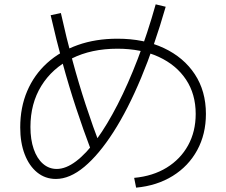

<svg xmlns="http://www.w3.org/2000/svg" viewBox="-20 -827 1040 883"><path d="M597 -9Q683 -17 746.5 -56Q810 -95 845 -158.5Q880 -222 880 -303Q880 -394 835.5 -461Q791 -528 710 -565.5Q629 -603 520 -603Q400 -603 310 -558Q220 -513 170 -432Q120 -351 120 -243Q120 -185 135 -141.5Q150 -98 177.5 -74Q205 -50 241 -50Q283 -50 330 -85.5Q377 -121 425 -187Q473 -253 521 -346.5Q569 -440 613.5 -556Q658 -672 696 -807L742 -796Q690 -615 629 -469Q568 -323 501.5 -219.5Q435 -116 368 -60Q301 -4 237 -4Q188 -4 151 -34Q114 -64 93.5 -117.5Q73 -171 73 -241Q73 -333 105 -408Q137 -483 196.5 -537Q256 -591 338 -620Q420 -649 520 -649Q642 -649 733.5 -606Q825 -563 876 -485.5Q927 -408 927 -303Q927 -210 887 -136.5Q847 -63 774.5 -18Q702 27 606 36ZM399 -135Q363 -230 330 -330Q297 -430 268 -536.5Q239 -643 213 -757L260 -767Q285 -654 313.5 -548.5Q342 -443 374.5 -344Q407 -245 443 -151Z"/></svg>

Font: M PLUS 2 Thin Light
Style: Regular
Weight: 300
Version: Version 1.001